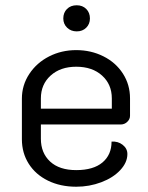

<svg xmlns="http://www.w3.org/2000/svg" viewBox="-20 -699 561 728"><path d="M63 -171V-325Q63 -376 91 -418.5Q119 -461 166 -485Q213 -509 269 -509Q325 -509 372 -485.5Q419 -462 446 -420Q473 -378 473 -326V-260Q473 -247 462.5 -237Q452 -227 438 -227H135V-173Q135 -119 170 -86.5Q205 -54 269 -54Q334 -54 368.5 -83Q403 -112 403 -162Q427 -164 445 -150Q463 -136 463 -115Q463 -83 436 -54Q409 -25 364 -8Q319 9 269 9Q209 9 162 -14Q115 -37 89 -78Q63 -119 63 -171ZM404 -287V-326Q404 -379 367 -412.5Q330 -446 269 -446Q209 -446 172 -412.5Q135 -379 135 -326V-287ZM220 -629Q220 -651 234 -665Q248 -679 271 -679Q293 -679 307 -665Q321 -651 321 -629Q321 -608 307 -594Q293 -580 271 -580Q249 -580 234.5 -594Q220 -608 220 -629Z"/></svg>

Font: K2D Light
Style: Regular
Weight: 300
Designer: Katatrad Aksorn Co.,Ltd.
Foundry: Cadson Demak Co.,Ltd.
Version: Version 1.000; ttfautohint (v1.6)